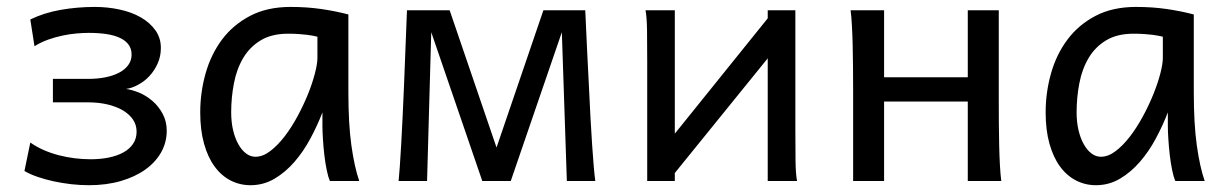

<svg xmlns="http://www.w3.org/2000/svg" viewBox="-20 -528 3580 560"><path d="M239.3 12.2Q214.4 12.2 188.2 9.3Q162.1 6.3 137.2 1Q112.3 -4.4 90.1 -12Q67.9 -19.5 51.3 -29.3L68.4 -112.3Q86.4 -99.6 107.7 -90.3Q128.9 -81.1 151.6 -75.2Q174.3 -69.3 197.8 -66.4Q221.2 -63.5 244.1 -63.5Q273.4 -63.5 297.9 -68.6Q322.3 -73.7 340.3 -83.7Q358.4 -93.8 368.4 -108.9Q378.4 -124 378.4 -144Q378.4 -163.6 367.9 -179.2Q357.4 -194.8 338.4 -206.1Q319.3 -217.3 293.5 -223.4Q267.6 -229.5 236.8 -229.5H134.3V-297.9H236.8Q264.2 -297.9 287.4 -302.5Q310.5 -307.1 327.6 -316.2Q344.7 -325.2 354.2 -338.4Q363.8 -351.6 363.8 -368.7Q363.8 -386.2 354.7 -398.2Q345.7 -410.2 329.3 -417.7Q313 -425.3 290 -428.7Q267.1 -432.1 239.3 -432.1Q223.1 -432.1 203.4 -430.4Q183.6 -428.7 162.6 -424.3Q141.6 -419.9 120.4 -412.4Q99.1 -404.8 80.6 -393.1L68.4 -471.2Q108.4 -490.7 157.2 -499.3Q206.1 -507.8 256.3 -507.8Q293.9 -507.8 328.9 -500.2Q363.8 -492.7 390.4 -477.5Q417 -462.4 433.1 -439.9Q449.2 -417.5 449.2 -388.2Q449.2 -363.8 439.9 -343Q430.7 -322.3 416 -306.4Q401.4 -290.5 382.8 -280.8Q365.2 -271 347.7 -268.6Q365.2 -266.1 385.7 -257.8Q406.7 -249 424.6 -233.6Q442.4 -218.3 454.3 -196.3Q466.3 -174.3 466.3 -146.5Q466.3 -112.8 450 -83.7Q433.6 -54.7 403.8 -33.4Q374 -12.2 332.3 0Q290.5 12.2 239.3 12.2Z M905.8 -420.9Q899.9 -422.4 892.6 -423.8Q885.3 -425.3 875.2 -426.5Q865.2 -427.7 851.8 -428.7Q838.4 -429.7 820.3 -429.7Q772.5 -429.7 740.5 -410.4Q708.5 -391.1 689.5 -359.1Q670.4 -327.1 662.4 -285.6Q654.3 -244.1 654.3 -200.2Q654.3 -171.9 659.9 -148.2Q665.5 -124.5 675.3 -107.2Q685.1 -89.8 697.8 -80.3Q710.4 -70.8 725.1 -70.8Q746.6 -70.8 768.3 -87.4Q790 -104 810.1 -130.1Q830.1 -156.2 847.7 -188.7Q865.2 -221.2 878.2 -253.2Q891.1 -285.2 898.4 -313.5Q905.8 -341.8 905.8 -358.9ZM942.4 0Q937 -11.7 932.9 -32.2Q928.7 -52.7 926 -75.9Q923.3 -99.1 921.9 -122.1Q920.4 -145 920.4 -161.1V-200.2Q905.8 -162.1 885.5 -124.3Q865.2 -86.4 839.1 -56.2Q813 -25.9 780.8 -6.8Q748.5 12.2 710.4 12.2Q679.7 12.2 652.8 -1.5Q626 -15.1 606.2 -42Q586.4 -68.8 575.2 -108.6Q564 -148.4 564 -200.2Q564 -258.3 579.6 -313.7Q595.2 -369.1 627.4 -412.4Q659.7 -455.6 709.5 -481.7Q759.3 -507.8 827.6 -507.8Q875 -507.8 917 -501.7Q959 -495.6 996.1 -485.8V-258.8Q996.1 -166.5 1004.9 -103.8Q1013.7 -41 1027.8 0Z M1142.6 0Q1144 -12.7 1146 -40.8Q1147.9 -68.8 1150.1 -106.2Q1152.3 -143.6 1154.3 -187.3Q1156.2 -231 1158.2 -274.4Q1162.6 -376.5 1167 -498H1291.5L1428.2 -97.7L1564.9 -498H1687Q1692.4 -376.5 1697.8 -274.4Q1699.7 -231 1702.1 -187.3Q1704.6 -143.6 1707 -106.2Q1709.5 -68.8 1711.9 -40.8Q1714.4 -12.7 1716.3 0H1633.3L1618.7 -434.1L1469.7 0H1386.7L1237.8 -434.1L1225.6 0Z M1948.2 -498V-138.2L2219.2 -474.6V-498H2299.8V-148.9Q2299.8 -98.1 2300.3 -59.3Q2300.8 -20.5 2304.7 0H2219.2V-357.9L1948.2 -23.4V0H1867.7V-349.1Q1867.7 -399.9 1867.2 -438.7Q1866.7 -477.5 1862.8 -498Z M2468.3 -258.8Q2468.3 -294.4 2468 -329.1Q2467.8 -363.8 2467 -394.8Q2466.3 -425.8 2464.8 -452.4Q2463.4 -479 2460.9 -498H2558.6V-302.7H2802.7V-498H2893.1V-239.3Q2893.1 -203.6 2893.3 -168.9Q2893.6 -134.3 2894.3 -103Q2895 -71.8 2896.5 -45.4Q2897.9 -19 2900.4 0H2802.7V-231.9H2558.6V0H2468.3Z M3371.6 -420.9Q3365.7 -422.4 3358.4 -423.8Q3351.1 -425.3 3341.1 -426.5Q3331.1 -427.7 3317.6 -428.7Q3304.2 -429.7 3286.1 -429.7Q3238.3 -429.7 3206.3 -410.4Q3174.3 -391.1 3155.3 -359.1Q3136.2 -327.1 3128.2 -285.6Q3120.1 -244.1 3120.1 -200.2Q3120.1 -171.9 3125.7 -148.2Q3131.3 -124.5 3141.1 -107.2Q3150.9 -89.8 3163.6 -80.3Q3176.3 -70.8 3190.9 -70.8Q3212.4 -70.8 3234.1 -87.4Q3255.9 -104 3275.9 -130.1Q3295.9 -156.2 3313.5 -188.7Q3331.1 -221.2 3344 -253.2Q3356.9 -285.2 3364.3 -313.5Q3371.6 -341.8 3371.6 -358.9ZM3408.2 0Q3402.8 -11.7 3398.7 -32.2Q3394.5 -52.7 3391.8 -75.9Q3389.2 -99.1 3387.7 -122.1Q3386.2 -145 3386.2 -161.1V-200.2Q3371.6 -162.1 3351.3 -124.3Q3331.1 -86.4 3304.9 -56.2Q3278.8 -25.9 3246.6 -6.8Q3214.4 12.2 3176.3 12.2Q3145.5 12.2 3118.7 -1.5Q3091.8 -15.1 3072 -42Q3052.2 -68.8 3041 -108.6Q3029.8 -148.4 3029.8 -200.2Q3029.8 -258.3 3045.4 -313.7Q3061 -369.1 3093.3 -412.4Q3125.5 -455.6 3175.3 -481.7Q3225.1 -507.8 3293.5 -507.8Q3340.8 -507.8 3382.8 -501.7Q3424.8 -495.6 3461.9 -485.8V-258.8Q3461.9 -166.5 3470.7 -103.8Q3479.5 -41 3493.7 0Z"/></svg>

Font: Andika FrenchTight
Style: Regular
Weight: 400
Designer: Victor Gaultney, Annie Olsen, Julie Remington, Don Collingsworth, Eric Hays, Becca Hirsbrunner
Foundry: SIL International
Version: Version 5.000 ; Dig1 Dig4Opn Dig7 LnSpcTght